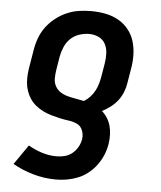

<svg xmlns="http://www.w3.org/2000/svg" viewBox="-53 -574 707 845"><g transform="rotate(5 300.0 -152.0)"><path d="M226 224Q174 224 125 210Q76 196 34 172L94 85Q121 101 153 111.5Q185 122 219 122Q237 122 255 117.5Q273 113 288 101Q303 89 312.5 72Q322 55 325 37Q328 17 320.5 -2Q313 -21 295.5 -29Q278 -37 258 -39.5Q238 -42 218.5 -46.5Q199 -51 180 -56.5Q161 -62 144 -70.5Q127 -79 112 -91Q97 -103 86.5 -118.5Q76 -134 69.5 -152.5Q63 -171 61.5 -191Q60 -211 62 -231.5Q64 -252 68 -273L78 -333Q82 -360 91.5 -386.5Q101 -413 118 -436.5Q135 -460 158.5 -478.5Q182 -497 208.5 -508.5Q235 -520 262 -524Q289 -528 316 -528Q348 -528 379 -522Q410 -516 436 -501.5Q462 -487 481 -463.5Q500 -440 508.5 -411Q517 -382 517.5 -350.5Q518 -319 512 -287L502 -227Q499 -206 491 -186Q483 -166 470 -149Q457 -132 439 -118Q421 -104 401 -94Q415 -82 425 -66Q435 -50 440 -31.5Q445 -13 445.5 7Q446 27 443 47Q439 72 429.5 95.5Q420 119 404.5 140.5Q389 162 368 179Q347 196 323.5 205.5Q300 215 275.5 219.5Q251 224 226 224ZM318 -131Q333 -140 345 -153Q357 -166 365 -181Q373 -196 377.5 -211.5Q382 -227 385 -243L395 -303Q399 -326 398 -348.5Q397 -371 387.5 -389.5Q378 -408 358.5 -417.5Q339 -427 316 -427Q295 -427 273 -420Q251 -413 234 -397Q217 -381 208 -359.5Q199 -338 195 -317L185 -256Q182 -237 182 -218.5Q182 -200 190.5 -184.5Q199 -169 214 -159.5Q229 -150 246.5 -145.5Q264 -141 282 -138Q300 -135 318 -131Z"/></g></svg>

Font: Iosevka HT Extended
Style: Bold Italic
Weight: 700
Width: 7
Italic angle: -9°
Monospace: yes
Designer: Belleve Invis
Foundry: Belleve Invis
Version: Version 32.3.0; ttfautohint (v1.8.4)